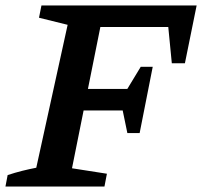

<svg xmlns="http://www.w3.org/2000/svg" viewBox="-33 -684 741 704"><path d="M688 -664 645 -452H597L584 -585H335L231 -67L359 -47L350 0H-13L-5 -42Q22 -51 48 -57.5Q74 -64 100 -69L215 -593L110 -619L119 -664ZM209 -279 225 -358H485L469 -279ZM434 -196 409 -317 483 -439H527L479 -196Z"/></svg>

Font: Piazzolla Thin
Style: Bold Italic
Weight: 700
Italic angle: -11.3°
Version: Version 2.005